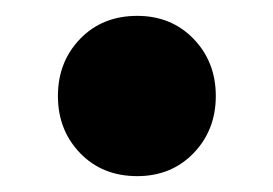

<svg xmlns="http://www.w3.org/2000/svg" viewBox="-20 -211 344 242"><path d="M153 11Q109 11 81 -18Q53 -47 53 -90Q53 -133 81 -162Q109 -191 153 -191Q196 -191 224 -162Q252 -133 252 -90Q252 -47 224 -18Q196 11 153 11Z"/></svg>

Font: Outfit ExtraBold
Style: Regular
Weight: 800
Designer: Rodrigo Fuenzalida
Foundry: fragTYPE
Version: Version 1.100;gftools[0.9.27]